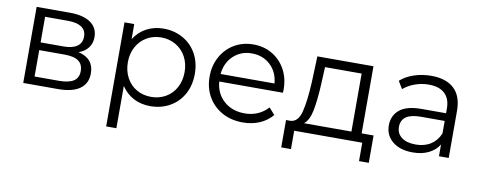

<svg xmlns="http://www.w3.org/2000/svg" viewBox="-59 -756 2999 1203"><g transform="rotate(10 1440.5 -155.0)"><path d="M500 -132Q500 -68 453 -34Q406 0 313 0H93V-484H306Q389 -484 436 -452Q483 -420 483 -360Q483 -320 461.5 -292Q440 -264 401 -250Q500 -227 500 -132ZM156 -269H302Q358 -269 388 -290Q418 -311 418 -351.5Q418 -392 388 -412Q358 -432 302 -432H156ZM316 -220H156V-52H310Q373 -52 404 -72Q435 -92 435 -135Q435 -178 406.5 -199Q378 -220 316 -220Z M1142 -242Q1142 -169 1111 -113Q1080 -57 1025 -26Q970 5 901 5Q842 5 795 -19.5Q748 -44 717 -91V178H652V-484H714V-388Q744 -436 792.5 -462Q841 -488 901 -488Q969 -488 1024.5 -457Q1080 -426 1111 -370Q1142 -314 1142 -242ZM897 -431Q845 -431 804 -407Q763 -383 739.5 -340Q716 -297 716 -242Q716 -187 739.5 -143.5Q763 -100 804 -76.5Q845 -53 897 -53Q947 -53 988.5 -76.5Q1030 -100 1053.5 -143.5Q1077 -187 1077 -242Q1077 -297 1053.5 -340Q1030 -383 988.5 -407Q947 -431 897 -431Z M1706 -222H1301Q1307 -146 1359.5 -99.5Q1412 -53 1492 -53Q1537 -53 1574.5 -69.5Q1612 -86 1640 -117L1677 -75Q1644 -36 1596 -15.5Q1548 5 1490 5Q1415 5 1357.5 -27Q1300 -59 1268 -115Q1236 -171 1236 -242Q1236 -313 1267 -369Q1298 -425 1351.5 -456.5Q1405 -488 1472.5 -488Q1540 -488 1593 -456.5Q1646 -425 1676.5 -369.5Q1707 -314 1707 -242ZM1301 -270H1644Q1638 -342 1590.5 -386.5Q1543 -431 1472 -431Q1403 -431 1355.5 -386.5Q1308 -342 1301 -270Z M2312 -57V117H2250V0H1817V117H1755V-57H1783Q1832 -60 1849.5 -129Q1867 -198 1873 -322L1879 -484H2236V-57ZM1869 -57H2171V-426H1938L1933 -318Q1928 -215 1915 -148.5Q1902 -82 1869 -57Z M2800 -300V0H2738V-75Q2716 -38 2673 -16.5Q2630 5 2571 5Q2490 5 2442.5 -34Q2395 -73 2395 -136Q2395 -198 2439.5 -235.5Q2484 -273 2581 -273H2735V-303Q2735 -365 2700 -398Q2665 -431 2598 -431Q2552 -431 2509.5 -415.5Q2467 -400 2437 -374L2408 -422Q2444 -454 2495.5 -471Q2547 -488 2604 -488Q2699 -488 2749.5 -440.5Q2800 -393 2800 -300ZM2735 -145V-224H2583Q2459 -224 2459 -138Q2459 -96 2491 -71.5Q2523 -47 2581 -47Q2637 -47 2676.5 -72.5Q2716 -98 2735 -145Z"/></g></svg>

Font: Montserrat Ace
Style: Regular
Weight: 400
Designer: Julieta Ulanovsky
Foundry: Julieta Ulanovsky
Version: Version 1